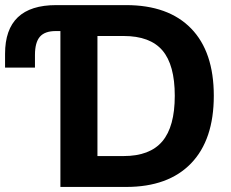

<svg xmlns="http://www.w3.org/2000/svg" viewBox="-20 -739 913 759"><path d="M218.8 0V-616.2H200.2Q157.2 -616.2 137.7 -593.8Q118.2 -571.3 118.2 -521.5V-471.7H0V-526.4Q0 -718.8 202.1 -718.8H478.5Q645.5 -718.8 735.4 -626.5Q825.2 -534.2 825.2 -360.4Q825.2 -186.5 735.4 -93.3Q645.5 0 478.5 0ZM365.2 -122.1H468.8Q572.3 -122.1 621.6 -180.2Q670.9 -238.3 670.9 -360.4Q670.9 -482.4 622.1 -539.6Q573.2 -596.7 468.8 -596.7H365.2Z"/></svg>

Font: Min Sans Bold
Style: Regular
Weight: 700
Designer: Jinseong-Kim, NotoSansCJK, Nunito
Foundry: Jinseong-Kim
Version: Version 1.400;Glyphs 3.1.2 (3151)